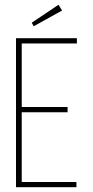

<svg xmlns="http://www.w3.org/2000/svg" viewBox="-20 -784 390 804"><path d="M47 0V-624H302V-602H71V-336H263V-314H71V-22H300V0ZM121 -674 113 -689 225 -764 240 -740Z"/></svg>

Font: Inconsolata ExtraCondensed ExtraLight
Style: Regular
Weight: 200
Width: 2
Monospace: yes
Designer: Raph Levien, Cyreal, Brenton Simpson
Foundry: Raph Levien, Cyreal, Google
Version: Version 3.001; ttfautohint (v1.8.2.53-6de2)